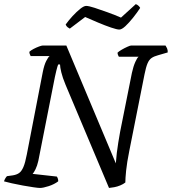

<svg xmlns="http://www.w3.org/2000/svg" viewBox="-30 -929 849 949"><path d="M167.6 0Q158.8 0 135.5 -3.4Q112.1 -6.8 83.2 -12Q54.3 -17.3 28.7 -23Q3.2 -28.6 -10.1 -32.6Q-8.1 -40 -3.8 -47.2Q0.5 -54.5 4.5 -58.3L33.5 -62.3Q52.2 -65.3 64.3 -73.7Q76.5 -82.2 85.6 -103.2Q94.7 -124.2 102.5 -165.5L181.5 -573.2Q188.5 -608.3 198.7 -628Q208.9 -647.8 215.6 -652H121.4Q120.1 -655.8 117.4 -661.2Q114.6 -666.6 115.4 -673.4Q122.4 -679.9 135.9 -687.1Q149.5 -694.2 162.7 -699.1Q176 -704 181.2 -704H297.9L542.5 -121.5Q544.2 -147 547.3 -172.6Q550.3 -198.1 554.6 -224.3Q558.9 -250.5 563.9 -278.5L622 -568.9Q629 -600.9 638.7 -622.6Q648.4 -644.3 655.1 -648.5H557.5Q555.8 -651.3 553.4 -656.9Q551 -662.6 551 -668.8Q557.8 -675.4 571.8 -683.5Q585.9 -691.7 599.6 -697.8Q613.4 -704 618.2 -704H788.1Q791.1 -700 795.5 -690.6Q799.9 -681.1 798.9 -669.8L750.8 -655.8Q731 -650.6 718.9 -642.1Q706.7 -633.6 699.1 -615.4Q691.4 -597.3 684.4 -562L609.4 -184.9Q597.3 -125 593.4 -85.8Q589.5 -46.6 589.5 -27Q579 -18.6 564.3 -12.6Q549.7 -6.5 535.2 -3.8Q520.6 -1 508.8 0L294.2 -509.5Q279 -546 273 -571.5Q266.9 -597 266.7 -610.3H257.6Q256.1 -606.6 253.7 -599.2Q251.4 -591.8 248.5 -579.8Q245.6 -567.9 241.4 -548.8L159.5 -134.2Q153.8 -109.1 145.5 -92.4Q137.2 -75.6 131.2 -69.6L250.9 -56.3Q253.7 -52.7 256.1 -45.6Q258.5 -38.4 257.5 -32.6Q238.5 -18.1 210.8 -9Q183.1 0 167.6 0ZM559.6 -782.9Q548.1 -782.9 518.9 -792.8Q489.7 -802.7 454.7 -817.5Q419.7 -832.2 390.9 -845L315 -787.5Q311 -789.5 304.5 -794.2Q298.1 -798.9 294.5 -807.8Q309.8 -829.1 329 -849.9Q348.3 -870.7 366.5 -885.3Q384.6 -899.8 396 -899.8Q408.3 -899.8 437.5 -890.4Q466.7 -881 502.7 -867.9Q538.6 -854.8 568 -842L641.2 -908.6Q649.2 -905.8 655.1 -900Q661 -894.3 662.8 -889.7Q647.6 -866.4 627.8 -841.6Q608 -816.8 589.9 -799.8Q571.7 -782.9 559.6 -782.9Z"/></svg>

Font: Texturina Medium
Style: Italic
Weight: 500
Italic angle: -11°
Designer: Guillermo Torres Carreño
Foundry: Omnibus-Type
Version: Version 1.002